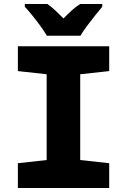

<svg xmlns="http://www.w3.org/2000/svg" viewBox="-20 -947 640 967"><path d="M70 0V-125L215 -141V-573L70 -589V-714H530V-589L384 -573V-141L530 -125V0ZM216 -767Q204 -788 184 -815.5Q164 -843 142.5 -869.5Q121 -896 105 -913V-927H218Q239 -913 258 -895Q277 -877 300 -854Q323 -878 343 -896Q363 -914 384 -927H495V-913Q480 -895 459 -869Q438 -843 418 -816Q398 -789 385 -767Z"/></svg>

Font: Noto Sans Mono Black
Style: Regular
Weight: 900
Designer: Monotype Design Team
Foundry: Monotype Imaging Inc.
Version: Version 2.014